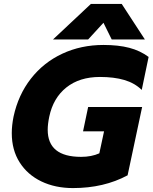

<svg xmlns="http://www.w3.org/2000/svg" viewBox="-20 -943 777 978"><path d="M443 -923H600L718 -742H549L507 -827L429 -742H250ZM40 -265Q40 -304 49 -349Q73 -460 137.5 -542.5Q202 -625 297.5 -669.5Q393 -714 507 -714Q583 -714 638.5 -699.5Q694 -685 737 -653L702 -485Q666 -520 613.5 -535.5Q561 -551 489 -551Q385 -551 318 -497.5Q251 -444 231 -349Q223 -311 223 -282Q223 -144 393 -144Q446 -144 486 -162L510 -274H403L429 -398H704L630 -50Q509 15 352 15Q261 15 190.5 -19Q120 -53 80 -116Q40 -179 40 -265Z"/></svg>

Font: Prompt
Style: Bold Italic
Weight: 700
Italic angle: -12°
Designer: Katatrad Team
Foundry: CadsonDemak
Version: Version 1.001